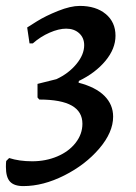

<svg xmlns="http://www.w3.org/2000/svg" viewBox="-35 -527 462 650"><path d="M74 19Q120 19 159 2.5Q198 -14 221 -43.5Q244 -73 244 -108Q244 -149 208 -169.5Q172 -190 98 -190L92 -197V-243L156 -259Q197 -278 223.5 -310Q250 -342 250 -374Q250 -399 233 -414.5Q216 -430 189 -430Q164 -430 133 -416.5Q102 -403 76 -380H65L57 -434Q60 -436 89.5 -454.5Q119 -473 161.5 -490Q204 -507 235 -507Q290 -507 323 -479.5Q356 -452 356 -406Q356 -362 322 -321Q288 -280 232 -253L231 -247Q289 -232 318.5 -202.5Q348 -173 348 -132Q348 -79 301 -24Q254 31 182.5 67Q111 103 44 103Q13 103 -1 88Q-15 73 -15 38Q-15 25 -14 18L-4 8Q30 19 74 19Z"/></svg>

Font: Alegreya SC Medium
Style: Italic
Weight: 500
Italic angle: -7°
Designer: Juan Pablo del Peral
Foundry: Huerta Tipografica
Version: Version 2.007; ttfautohint (v1.6)